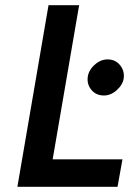

<svg xmlns="http://www.w3.org/2000/svg" viewBox="-20 -720 507 740"><path d="M167 -700H285L183 -106H452L433 0H47ZM318 -422Q321 -449 345 -470.5Q369 -492 397 -491Q426 -490 443 -468.5Q460 -447 457 -420Q454 -394 430 -372.5Q406 -351 378 -352Q349 -353 332 -374Q315 -395 318 -422Z"/></svg>

Font: Jost* Medium
Style: Italic
Weight: 500
Italic angle: -10°
Version: Version 3.7